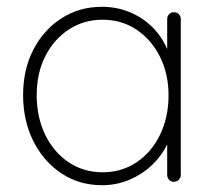

<svg xmlns="http://www.w3.org/2000/svg" viewBox="-20 -535 635 565"><path d="M492 -499Q501 -499 506.5 -493Q512 -487 512 -479V-20Q512 -12 506 -6Q500 0 492 0Q483 0 477.5 -6Q472 -12 472 -20V-162L488 -175Q488 -143 472 -110Q456 -77 428 -50Q400 -23 362 -6.5Q324 10 280 10Q213 10 160.5 -25Q108 -60 78 -120Q48 -180 48 -255Q48 -331 78.5 -389.5Q109 -448 161.5 -481.5Q214 -515 280 -515Q323 -515 361 -499.5Q399 -484 427.5 -456Q456 -428 472 -390.5Q488 -353 488 -309L472 -334V-479Q472 -487 477.5 -493Q483 -499 492 -499ZM282 -28Q338 -28 382 -57.5Q426 -87 451 -138.5Q476 -190 476 -255Q476 -317 451 -367.5Q426 -418 382 -447.5Q338 -477 282 -477Q227 -477 183 -448.5Q139 -420 113.5 -370Q88 -320 88 -255Q88 -190 113 -138.5Q138 -87 182 -57.5Q226 -28 282 -28Z"/></svg>

Font: Quicksand Variable Light
Style: Regular
Weight: 300
Designer: Andrew Paglinawan
Foundry: Andrew Paglinawan
Version: Version 3.004